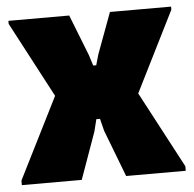

<svg xmlns="http://www.w3.org/2000/svg" viewBox="-44 -584 634 629"><g transform="rotate(-5 273.0 -270.0)"><path d="M3 -15 137 -282 6 -530V-540H206L259 -405L270 -370H280L290 -405L340 -540H541V-530L409 -266L542 -15V0H346L287 -154L277 -194H265L255 -154L200 0H3Z"/></g></svg>

Font: Encode Sans Compressed
Style: Black
Weight: 900
Designer: Pablo Impallari, Andres Torresi
Foundry: Pablo Impallari, Andres Torresi
Version: Version 1.000; ttfautohint (v1.00) -l 8 -r 50 -G 200 -x 14 -